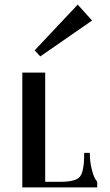

<svg xmlns="http://www.w3.org/2000/svg" viewBox="-20 -816 481 836"><path d="M318.4 -795.9 130.9 -596.7 155.3 -570.3 380.9 -726.6ZM176.8 -24.4V-500H77.1V0H403.3V-24.4L394.5 -37.1C389.3 -45.6 384.1 -60.4 378.9 -81.5C373.7 -102.7 371.1 -125.7 371.1 -150.4H346.7C346.7 -96.4 340.5 -61.8 328.1 -46.9C315.8 -31.9 287.4 -24.4 243.2 -24.4Z"/></svg>

Font: TriodPostnaja
Style: Medium
Weight: 500
Version: 20110805; ttfautohint (v0.96) -l 8 -r 50 -G 200 -x 14 -w "G"